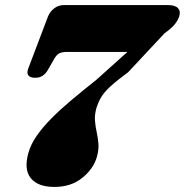

<svg xmlns="http://www.w3.org/2000/svg" viewBox="-20 -720 730 758"><path d="M497 -527.5 516.5 -515H245Q223.5 -515 213 -508.8Q202.5 -502.5 194 -487.5L169 -444Q161 -429.5 148.2 -421Q135.5 -412.5 118 -413Q98.5 -413 91.5 -423Q84.5 -433 92.5 -452L169.5 -655Q178 -675 194.5 -687.5Q211 -700 233.5 -700H643Q671.5 -700 682.8 -687.8Q694 -675.5 687.5 -655.5Q684 -643 672.2 -627Q660.5 -611 629.5 -588.5L486 -435Q442 -402.5 417.2 -380Q392.5 -357.5 380.2 -337.5Q368 -317.5 360.5 -293Q353 -265.5 355 -242.5Q357 -219.5 361.8 -198Q366.5 -176.5 368.5 -153Q370.5 -129.5 362.5 -100.5Q349 -53.5 304.8 -17.8Q260.5 18 195 18Q129 18 101.2 -17Q73.5 -52 92.5 -117.5Q101.5 -150 124.5 -183.2Q147.5 -216.5 182.2 -251.8Q217 -287 262.2 -325Q307.5 -363 360.5 -405Z"/></svg>

Font: Fraunces Black
Style: Italic
Weight: 900
Italic angle: -16°
Version: Version 1.000;[b76b70a41]